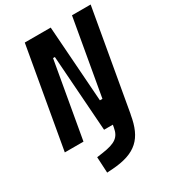

<svg xmlns="http://www.w3.org/2000/svg" viewBox="-219 -808 1036 1156"><g transform="rotate(-30 299.5 -230.0)"><path d="M291.5 0H352.5L349.1 18.6C338.4 79.6 306.6 103.5 214.4 116.7L172.9 122.6L178.7 232.9L215.3 230.5C385.3 219.2 450.2 151.9 475.6 2.9L476.1 0H476.6L598.6 -693.4H468.8L376 -166H358.4L320.8 -693.4H140.6L18.6 0H148.4L241.2 -527.3H253.9Z"/></g></svg>

Font: Cascadia Code
Style: Bold Italic
Weight: 700
Italic angle: -10°
Monospace: yes
Designer: Aaron Bell
Foundry: Saja Typeworks
Version: Version 2404.023